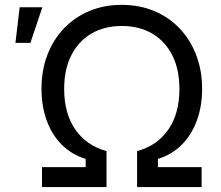

<svg xmlns="http://www.w3.org/2000/svg" viewBox="-20 -757 894 777"><path d="M149.9 0V-80.6H326.7V-113.8Q269 -131.8 229 -172.4Q189 -212.9 168.5 -270.8Q147.9 -328.6 147.9 -397.5Q147.9 -472.2 171.6 -534.4Q195.3 -596.7 238.8 -642.1Q282.2 -687.5 341.6 -712.4Q400.9 -737.3 472.7 -737.3Q544.4 -737.3 604 -712.4Q663.6 -687.5 706.8 -642.1Q750 -596.7 773.9 -534.4Q797.9 -472.2 797.9 -397.5Q797.9 -328.1 777.1 -270.5Q756.3 -212.9 716.6 -172.4Q676.8 -131.8 619.1 -113.8V-80.6H795.9V0H534.7V-145.5Q616.2 -167.5 661.1 -232.4Q706.1 -297.4 706.1 -396.5Q706.1 -476.6 677 -533.7Q647.9 -590.8 595.7 -621.3Q543.5 -651.9 473.1 -651.9Q402.8 -651.9 350.3 -621.3Q297.9 -590.8 268.8 -533.7Q239.7 -476.6 239.7 -396.5Q239.7 -297.9 284.7 -232.9Q329.6 -168 411.1 -145.5V0ZM42.5 -583.5 59.6 -727.5H151.4L103 -583.5Z"/></svg>

Font: Inter 18pt
Style: Regular
Weight: 400
Designer: Rasmus Andersson
Foundry: rsms
Version: Version 4.001;git-66647c0bb